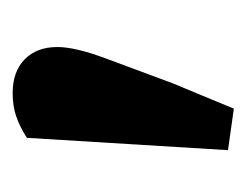

<svg xmlns="http://www.w3.org/2000/svg" viewBox="-62 -186 381 296"><g transform="rotate(90 128.0 -37.5)"><path d="M211 -199 192 111Q175 122 159 127.5Q143 133 123 133Q90 133 71 114.5Q52 96 52 64Q52 37 69 -9Q86 -55 108 -114Q115 -131 125.5 -156Q136 -181 147 -208Z"/></g></svg>

Font: Source Serif Pro
Style: Bold
Weight: 700
Designer: Frank Grießhammer
Foundry: Adobe Systems Incorporated
Version: Version 3.001;hotconv 1.0.111;makeotfexe 2.5.65597